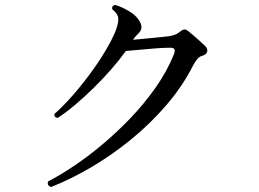

<svg xmlns="http://www.w3.org/2000/svg" viewBox="-20 -746 1040 772"><path d="M185 6Q167 -1 174 -17Q221 -41 277 -78.5Q333 -116 391.5 -165Q450 -214 505 -271.5Q560 -329 605.5 -393.5Q651 -458 679 -527Q685 -543 680.5 -549Q676 -555 661 -554Q638 -554 606 -551.5Q574 -549 542 -546Q510 -543 486 -541Q461 -506 427 -467Q393 -428 354.5 -390.5Q316 -353 279 -322Q242 -291 212 -272Q197 -274 199 -288Q231 -316 267.5 -357Q304 -398 339 -445Q374 -492 402 -538.5Q430 -585 445 -622Q457 -654 455.5 -672.5Q454 -691 431 -709Q429 -724 443 -726Q463 -721 492 -705Q521 -689 535 -670Q561 -636 538 -613Q523 -599 515 -586Q552 -589 594 -593.5Q636 -598 657 -600Q672 -602 683.5 -606.5Q695 -611 704 -619Q714 -627 721 -627.5Q728 -628 738 -620Q746 -614 759 -602.5Q772 -591 785 -579.5Q798 -568 805 -561Q816 -550 813 -538Q810 -526 791 -521Q781 -518 772.5 -507.5Q764 -497 756 -482Q714 -399 649 -323.5Q584 -248 506 -184.5Q428 -121 345 -72.5Q262 -24 185 6Z"/></svg>

Font: Zen Old Mincho Medium
Style: Regular
Weight: 500
Designer: Yoshimichi Ohira
Foundry: Positype
Version: Version 1.500